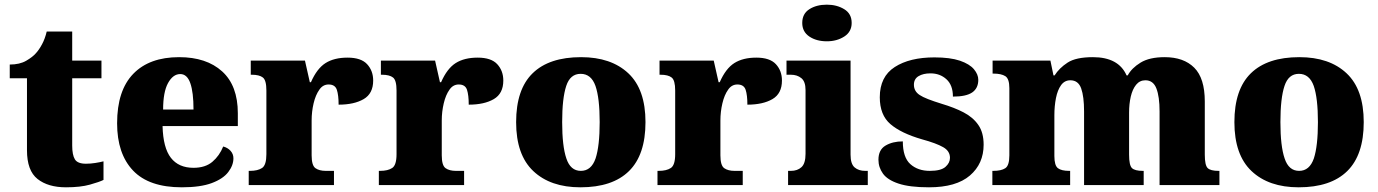

<svg xmlns="http://www.w3.org/2000/svg" viewBox="-20 -797 5936 827"><path d="M264.2 9.8Q187 9.8 141.6 -26.1Q96.2 -62 96.2 -149.9V-460H22V-519Q64.9 -519 93 -535.4Q121.1 -551.8 134.8 -567.9Q147.9 -582 160.9 -606Q173.8 -629.9 181.2 -661.1H291V-536.1H417V-460H291V-169.9Q291 -129.9 302.5 -110.8Q314 -91.8 350.1 -91.8Q370.1 -91.8 390.1 -95Q410.2 -98.1 425.8 -102.1V-22Q408.2 -13.2 367.2 -1.7Q326.2 9.8 264.2 9.8Z M763.2 9.8Q621.6 9.8 553 -62.5Q484.4 -134.8 484.4 -266.1Q484.4 -407.2 554 -479Q623.5 -550.8 751.5 -550.8Q869.1 -550.8 936.8 -489.5Q1004.4 -428.2 1004.4 -309.1V-253.9H680.2Q682.6 -160.2 716.1 -117.2Q749.5 -74.2 813.5 -74.2Q864.3 -74.2 894.8 -100.1Q925.3 -126 941.4 -166Q960.4 -161.1 972.9 -147.5Q985.4 -133.8 985.4 -115.2Q985.4 -85 963.4 -56.2Q941.4 -26.9 892.3 -8.5Q843.3 9.8 763.2 9.8ZM682.6 -325.2H813.5Q813.5 -399.4 799.8 -438.5Q786.1 -478 756.3 -478Q725.1 -478 703.6 -439Q682.6 -400.4 682.6 -325.2Z M1418.5 -61V0H1051.3V-61H1056.2Q1090.3 -61 1108.9 -73.5Q1127.4 -85.9 1127.4 -132.8V-407.2Q1127.4 -451.2 1112.3 -463.1Q1097.2 -475.1 1064.5 -475.1H1060.1V-536.1H1293.5L1314.5 -442.9H1319.3Q1345.2 -502 1382.3 -525.4Q1419.4 -548.8 1477.1 -548.8Q1535.2 -548.8 1561.3 -520.5Q1587.4 -492.2 1587.4 -450.2Q1587.4 -394 1546.4 -370.1Q1505.4 -346.2 1438.5 -346.2Q1438.5 -387.2 1430.9 -410.2Q1423.3 -433.1 1395.5 -433.1Q1370.6 -433.1 1355.5 -410.6Q1339.4 -388.2 1330.8 -352.1Q1322.3 -315.9 1322.3 -277.8V-127.9Q1322.3 -84 1338.9 -72.5Q1355.5 -61 1383.3 -61Z M1979 -61V0H1611.8V-61H1616.7Q1650.9 -61 1669.4 -73.5Q1688 -85.9 1688 -132.8V-407.2Q1688 -451.2 1672.9 -463.1Q1657.7 -475.1 1625 -475.1H1620.6V-536.1H1854L1875 -442.9H1879.9Q1905.8 -502 1942.9 -525.4Q1980 -548.8 2037.6 -548.8Q2095.7 -548.8 2121.8 -520.5Q2147.9 -492.2 2147.9 -450.2Q2147.9 -394 2106.9 -370.1Q2065.9 -346.2 1999 -346.2Q1999 -387.2 1991.5 -410.2Q1983.9 -433.1 1956.1 -433.1Q1931.2 -433.1 1916 -410.6Q1899.9 -388.2 1891.4 -352.1Q1882.8 -315.9 1882.8 -277.8V-127.9Q1882.8 -84 1899.4 -72.5Q1916 -61 1943.8 -61Z M2480 9.8Q2351.1 9.8 2277.1 -60.1Q2203.1 -129.9 2203.1 -271Q2203.1 -412.1 2274.2 -481.4Q2345.2 -550.8 2482.9 -550.8Q2612.3 -550.8 2686.3 -481.4Q2760.3 -412.1 2760.3 -271Q2760.3 -129.9 2689.2 -60.1Q2618.2 9.8 2480 9.8ZM2481.9 -61Q2526.9 -61 2545.4 -114.7Q2563 -168.5 2563 -271Q2563 -374.5 2544.9 -426.8Q2526.4 -479 2481 -479Q2436 -479 2418.9 -426.8Q2401.4 -374 2401.4 -271Q2401.4 -167.5 2419.4 -114.7Q2437 -61 2481.9 -61Z M3179.2 -61V0H2812V-61H2816.9Q2851.1 -61 2869.6 -73.5Q2888.2 -85.9 2888.2 -132.8V-407.2Q2888.2 -451.2 2873 -463.1Q2857.9 -475.1 2825.2 -475.1H2820.8V-536.1H3054.2L3075.2 -442.9H3080.1Q3106 -502 3143.1 -525.4Q3180.2 -548.8 3237.8 -548.8Q3295.9 -548.8 3322 -520.5Q3348.1 -492.2 3348.1 -450.2Q3348.1 -394 3307.1 -370.1Q3266.1 -346.2 3199.2 -346.2Q3199.2 -387.2 3191.7 -410.2Q3184.1 -433.1 3156.2 -433.1Q3131.3 -433.1 3116.2 -410.6Q3100.1 -388.2 3091.6 -352.1Q3083 -315.9 3083 -277.8V-127.9Q3083 -84 3099.6 -72.5Q3116.2 -61 3144 -61Z M3541.5 -619.1Q3496.6 -619.1 3466.1 -639.6Q3435.5 -660.2 3435.5 -698.2Q3435.5 -737.8 3466.1 -757.3Q3496.6 -776.9 3541.5 -776.9Q3584.5 -776.9 3616.5 -757.3Q3648.4 -737.8 3648.4 -698.2Q3648.4 -660.2 3616.5 -639.6Q3584.5 -619.1 3541.5 -619.1ZM3717.8 -61V0H3374.5V-61H3386.7Q3414.6 -61 3432.1 -76.9Q3449.7 -92.8 3449.7 -134.8V-409.2Q3449.7 -445.8 3431.6 -460.4Q3413.6 -475.1 3386.7 -475.1H3367.7V-536.1H3643.6V-130.9Q3643.6 -90.8 3661.1 -75.9Q3678.7 -61 3706.5 -61Z M3981.4 9.8Q3897.9 9.8 3850.1 -6.3Q3802.7 -22 3783.2 -49.1Q3763.7 -76.2 3763.7 -108.9Q3763.7 -151.9 3794.2 -169.9Q3824.7 -188 3868.7 -188Q3868.7 -119.1 3901.1 -90.1Q3933.6 -61 3984.9 -61Q4032.7 -61 4052.2 -78.1Q4071.8 -95.2 4071.8 -117.2Q4071.8 -146.5 4042.5 -163.1Q4012.7 -180.2 3951.7 -196.8Q3860.8 -223.1 3815.2 -262.5Q3769.5 -301.8 3769.5 -377.9Q3769.5 -466.8 3834 -508.3Q3898.4 -549.8 4004.9 -549.8Q4072.3 -549.8 4114.7 -535.6Q4156.7 -521 4175.3 -498.5Q4193.8 -476.1 4193.8 -453.1Q4193.8 -417 4167.7 -398.9Q4141.6 -380.9 4084.5 -380.9Q4084.5 -430.2 4056.6 -455.6Q4028.8 -481 3987.8 -481Q3956.5 -481 3936.5 -469Q3916.5 -457 3916.5 -432.1Q3916.5 -403.8 3941.4 -387.7Q3953.6 -379.4 3977.3 -370.1Q4001 -360.8 4035.6 -350.1Q4091.3 -333.5 4130.4 -313Q4170.9 -292 4193.8 -259Q4216.8 -226.1 4216.8 -173.8Q4216.8 -91.8 4157.7 -41Q4098.6 9.8 3981.4 9.8Z M4589.4 -61V0H4254.4V-61H4258.3Q4292.5 -61 4310.1 -72.5Q4327.6 -84 4327.6 -127.9V-417Q4327.6 -458 4310.1 -469Q4292.5 -480 4259.3 -480H4255.4V-536.1H4504.4L4517.6 -472.2H4522.5Q4542.5 -503.9 4578.4 -527.3Q4614.3 -550.8 4687.5 -550.8Q4797.9 -550.8 4832.5 -472.2H4837.4Q4854.5 -503.9 4892.8 -527.3Q4931.2 -550.8 4996.6 -550.8Q5078.6 -550.8 5124 -505.4Q5169.4 -460 5169.4 -359.9V-130.9Q5169.4 -85 5181.9 -73Q5194.3 -61 5228.5 -61H5232.4V0H4974.6V-316.9Q4974.6 -380.9 4960.9 -416Q4947.3 -451.2 4913.6 -451.2Q4889.2 -451.2 4873.5 -431.9Q4857.9 -412.6 4850.6 -381.1Q4843.3 -349.6 4843.3 -312V-130.9Q4843.3 -85 4855.7 -73Q4868.2 -61 4902.3 -61H4906.2V0H4649.4V-316.9Q4649.4 -380.9 4637 -416Q4624.5 -451.2 4590.3 -451.2Q4565.4 -451.2 4550.3 -430.2Q4535.2 -409.2 4528.3 -374.5Q4521.5 -339.8 4521.5 -300.8V-125Q4521.5 -84 4536.9 -72.5Q4552.2 -61 4585.4 -61Z M5573.7 9.8Q5444.8 9.8 5370.8 -60.1Q5296.9 -129.9 5296.9 -271Q5296.9 -412.1 5367.9 -481.4Q5439 -550.8 5576.7 -550.8Q5706.1 -550.8 5780 -481.4Q5854 -412.1 5854 -271Q5854 -129.9 5783 -60.1Q5711.9 9.8 5573.7 9.8ZM5575.7 -61Q5620.6 -61 5639.2 -114.7Q5656.7 -168.5 5656.7 -271Q5656.7 -374.5 5638.7 -426.8Q5620.1 -479 5574.7 -479Q5529.8 -479 5512.7 -426.8Q5495.1 -374 5495.1 -271Q5495.1 -167.5 5513.2 -114.7Q5530.8 -61 5575.7 -61Z"/></svg>

Font: Koh Santepheap Black
Style: Regular
Weight: 900
Designer: Danh Hong
Version: Version 2.002; ttfautohint (v1.8.3)